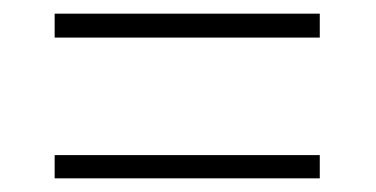

<svg xmlns="http://www.w3.org/2000/svg" viewBox="-20 -498 550 281"><path d="M60 -443V-478H448V-443ZM60 -237V-271H448V-237Z"/></svg>

Font: Noto Serif Tamil SemiCondensed ExtraLight
Style: Regular
Weight: 200
Width: 4
Designer: Indian Type Foundry, Tom Grace, and the Monotype Design Team
Foundry: Monotype Imaging Inc.
Version: Version 2.004; ttfautohint (v1.8.4.7-5d5b)